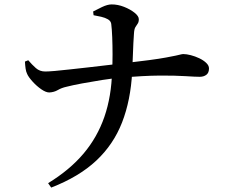

<svg xmlns="http://www.w3.org/2000/svg" viewBox="-20 -795 1040 870"><path d="M198 35Q296 -25 358.5 -99Q421 -173 453 -265.5Q485 -358 488 -473Q490 -507 490 -548Q490 -589 488.5 -626.5Q487 -664 484 -687Q482 -700 469 -707.5Q456 -715 438.5 -719Q421 -723 404 -726L402 -743Q417 -751 442 -763Q467 -775 486 -775Q514 -775 542 -764Q570 -753 589.5 -737.5Q609 -722 609 -708Q609 -695 604 -688Q599 -681 593.5 -672Q588 -663 587 -642Q584 -601 582.5 -554Q581 -507 579 -469Q572 -340 533 -240Q494 -140 416 -67Q338 6 212 55ZM203 -376Q188 -376 167 -390.5Q146 -405 127.5 -425.5Q109 -446 103 -460Q98 -470 96 -484Q94 -498 93 -516L108 -522Q125 -502 142.5 -486.5Q160 -471 185 -471Q199 -471 228.5 -473.5Q258 -476 297 -480.5Q336 -485 378 -489.5Q420 -494 459.5 -499Q499 -504 529 -507Q606 -516 655 -522.5Q704 -529 733 -534.5Q762 -540 776.5 -543Q791 -546 798 -548Q805 -550 811 -550Q825 -550 844.5 -545Q864 -540 883 -531Q902 -522 914.5 -510Q927 -498 927 -485Q927 -465 915 -456Q903 -447 885 -447Q865 -447 819 -450Q773 -453 701.5 -452.5Q630 -452 530 -443Q490 -440 442.5 -432.5Q395 -425 352 -417Q309 -409 282 -402Q259 -397 242 -387Q225 -377 203 -376Z"/></svg>

Font: Noto Serif TC SemiBold
Style: Regular
Weight: 600
Version: Version 2.002-H1;hotconv 1.1.0;makeotfexe 2.6.0